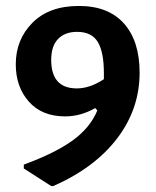

<svg xmlns="http://www.w3.org/2000/svg" viewBox="-20 -535 523 645"><path d="M152 90 60 31V18Q166 -21 224.5 -63.5Q283 -106 307 -164L300 -172Q251 -144 199 -144Q121 -144 77 -193.5Q33 -243 33 -319Q33 -402 89 -458.5Q145 -515 245 -515Q344 -515 396.5 -456Q449 -397 449 -291Q449 -169 373.5 -70Q298 29 159 90ZM152 -334Q152 -238 238 -238Q282 -238 329 -269V-289Q329 -360 308.5 -394Q288 -428 239 -428Q198 -428 175 -404Q152 -380 152 -334Z"/></svg>

Font: Alegreya Sans SC
Style: Bold
Weight: 700
Designer: Juan Pablo del Peral
Foundry: Huerta Tipografica
Version: Version 2.007